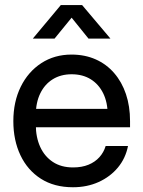

<svg xmlns="http://www.w3.org/2000/svg" viewBox="-20 -749 581 780"><path d="M276.4 11.7Q200.2 11.7 146 -22.9Q91.8 -57.6 63 -118.4Q34.2 -179.2 34.2 -256.8Q34.2 -335.4 64.2 -396.5Q94.2 -457.5 147.7 -492.4Q201.2 -527.3 270.5 -527.3Q324.7 -527.3 368.7 -507.8Q412.6 -488.3 443.8 -452.1Q475.1 -416 491.7 -366.7Q508.3 -317.4 508.3 -257.3V-231.9H79.1V-306.6H458L417.5 -282.2Q417.5 -332.5 399.4 -369.6Q381.3 -406.7 348.6 -427Q315.9 -447.3 271 -447.3Q227.1 -447.3 194.3 -427Q161.6 -406.7 143.6 -369.6Q125.5 -332.5 125.5 -282.2V-242.2Q125.5 -191.4 143.3 -152.3Q161.1 -113.3 194.8 -91.1Q228.5 -68.8 276.9 -68.8Q312.5 -68.8 339.4 -79.8Q366.2 -90.8 383.8 -110.4Q401.4 -129.9 409.2 -155.8H500Q490.2 -106 459 -68.4Q427.7 -30.8 380.6 -9.5Q333.5 11.7 276.4 11.7ZM201.7 -592.3H113.8V-592.8L227.1 -728.5H313.5L428.2 -592.8V-592.3H339.4L271 -677.2Z"/></svg>

Font: Inter Cardless Display
Style: Regular
Weight: 400
Designer: Rasmus Andersson
Foundry: rsms
Version: Version 4.001;git-9221beed3